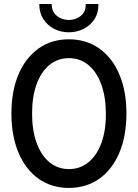

<svg xmlns="http://www.w3.org/2000/svg" viewBox="-20 -922 682 950"><path d="M320.8 7.8Q234.9 7.8 170.9 -37.6Q106.9 -83 71.8 -165.8Q36.6 -248.5 36.6 -360.4Q36.6 -472.2 71.8 -554.4Q106.9 -636.7 170.9 -682.1Q234.9 -727.5 320.8 -727.5Q407.2 -727.5 471.2 -682.1Q535.2 -636.7 570.3 -554.4Q605.5 -472.2 605.5 -360.4Q605.5 -248.5 570.3 -165.8Q535.2 -83 471.2 -37.6Q407.2 7.8 320.8 7.8ZM321.3 -85.4Q377 -85.4 418.2 -119.4Q459.5 -153.3 481.9 -215.1Q504.4 -276.9 503.9 -360.4Q503.4 -443.8 480.7 -505.4Q458 -566.9 417 -600.6Q376 -634.3 320.8 -634.3Q265.6 -634.3 224.6 -600.6Q183.6 -566.9 161.1 -505.4Q138.7 -443.8 138.7 -360.4Q138.7 -276.9 161.1 -215.1Q183.6 -153.3 224.6 -119.4Q265.6 -85.4 321.3 -85.4ZM320.3 -762.2Q280.8 -762.2 247.6 -779.3Q214.4 -796.4 194.3 -827.6Q174.3 -858.9 174.3 -902.3H235.8Q235.8 -863.8 261.5 -843.5Q287.1 -823.2 320.3 -823.2Q354 -823.2 379.6 -843.3Q405.3 -863.3 403.8 -902.3H466.8Q467.8 -858.9 447.8 -827.6Q427.7 -796.4 394 -779.3Q360.4 -762.2 320.3 -762.2Z"/></svg>

Font: Reddit Sans Condensed Medium
Style: Regular
Weight: 500
Designer: Stephen Hutchings
Foundry: Reddit
Version: Version 1.014